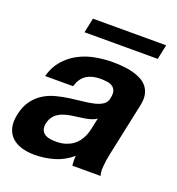

<svg xmlns="http://www.w3.org/2000/svg" viewBox="-145 -798 847 917"><g transform="rotate(20 279.0 -339.5)"><path d="M356.4 -252.9Q345.7 -245.1 331.5 -240.5Q317.4 -235.8 301 -232.9Q284.7 -230 267.1 -228Q249.5 -226.1 231.9 -223.1Q214.8 -220.2 198.5 -215.3Q182.1 -210.4 168.7 -201.9Q155.3 -193.4 145.5 -180.2Q135.7 -167 131.3 -147Q127.4 -127.4 131.8 -114.7Q136.2 -102.1 146.7 -94.5Q157.2 -86.9 172.4 -84Q187.5 -81.1 205.1 -81.1Q232.9 -81.1 253.4 -87.6Q273.9 -94.2 289.1 -104.7Q304.2 -115.2 314.2 -128.4Q324.2 -141.6 330.6 -155Q336.9 -168.5 340.1 -180.2Q343.3 -191.9 345.2 -200.2ZM50.3 -357.9Q64 -407.7 93.3 -440.9Q122.6 -474.1 160.6 -494.1Q198.7 -514.2 242.9 -522.5Q287.1 -530.8 330.6 -530.8Q356.4 -530.8 382.8 -528.6Q409.2 -526.4 433.1 -520.3Q457 -514.2 477.1 -503.7Q497.1 -493.2 510.3 -476.8Q523.4 -460.4 528.1 -437.5Q532.7 -414.6 526.4 -383.8L469.2 -115.2Q465.3 -97.7 462.6 -80.3Q460 -63 459 -47.9Q458 -32.7 458.7 -20.3Q459.5 -7.8 462.9 0H318.8Q317.9 -12.2 317.4 -24.7Q316.9 -37.1 318.8 -49.8Q277.3 -14.6 228.8 -0.7Q180.2 13.2 131.8 13.2Q94.7 13.2 64.5 4.2Q34.2 -4.9 14.4 -23.9Q-5.4 -43 -12.7 -72Q-20 -101.1 -11.2 -141.1Q-1.5 -185.1 19.8 -213.4Q41 -241.7 69.1 -259Q97.2 -276.4 130.4 -284.9Q163.6 -293.5 197 -298.1Q230.5 -302.7 262 -305.9Q293.5 -309.1 318.6 -315.2Q343.8 -321.3 360.4 -332.8Q377 -344.2 380.4 -366.2Q385.3 -388.7 380.9 -402.3Q376.5 -416 365.5 -423.6Q354.5 -431.2 338.1 -433.6Q321.8 -436 303.2 -436Q261.2 -436 233.2 -418Q205.1 -399.9 192.4 -357.9ZM543.5 -693.4 527.8 -618.7H155.8L171.4 -693.4Z"/></g></svg>

Font: XB Khoramshahr
Style: Bold Italic
Weight: 700
Italic angle: -12°
Designer: Behnam
Foundry: Irmug
Version: Version 8.005 2009